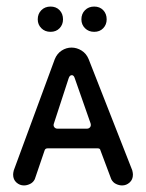

<svg xmlns="http://www.w3.org/2000/svg" viewBox="-20 -555 445 585"><path d="M53 10Q40 10 30 1Q20 -8 20 -23Q20 -28 22 -36L147 -375Q154 -392 168 -401Q182 -410 198 -410Q214 -410 228.5 -401Q243 -392 250 -375L383 -36Q385 -28 385 -23Q385 -8 375 1Q365 10 352 10Q343 10 333.5 5.5Q324 1 319 -9L286 -97Q285 -103 278 -103H125Q118 -103 116 -97L86 -9Q81 1 71.5 5.5Q62 10 53 10ZM155 -163H245Q251 -163 254.5 -167.5Q258 -172 256 -179L208 -316Q205 -326 199 -326Q192 -326 189 -316L144 -178Q142 -172 145.5 -167.5Q149 -163 155 -163ZM134 -458Q117 -458 106 -469Q95 -480 95 -496Q95 -513 106 -524Q117 -535 134 -535Q151 -535 161.5 -524Q172 -513 172 -496Q172 -480 161.5 -469Q151 -458 134 -458ZM267 -458Q250 -458 239 -469Q228 -480 228 -496Q228 -513 239 -524Q250 -535 267 -535Q284 -535 294.5 -524Q305 -513 305 -496Q305 -480 294.5 -469Q284 -458 267 -458Z"/></svg>

Font: Dongle
Style: Regular
Weight: 400
Designer: Yanghee Ryu
Foundry: Yanghee Ryu
Version: Version 2.000